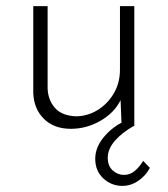

<svg xmlns="http://www.w3.org/2000/svg" viewBox="-20 -411 551 629"><path d="M212 11Q157 11 124 -21.5Q91 -54 89 -106V-391H136V-120Q138 -82 160.5 -57Q183 -32 228 -30Q266 -30 299 -50Q332 -70 352.5 -104.5Q373 -139 373 -183V-391H420V-1L421 0Q380 23 356.5 50Q333 77 333 106Q333 133 349.5 147.5Q366 162 386 162Q406 162 421.5 149Q437 136 449 116L471 139Q458 164 433.5 181Q409 198 381 198Q345 198 318.5 173.5Q292 149 292 109Q292 74 317 42Q342 10 378 -9L375 -83Q355 -42 309.5 -15.5Q264 11 212 11Z"/></svg>

Font: Synthetic Light
Style: Regular
Weight: 300
Designer: Santiago Orozco
Foundry: Typemade
Version: Version 2.000; ttfautohint (v1.8.4.7-5d5b)